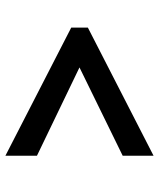

<svg xmlns="http://www.w3.org/2000/svg" viewBox="41 -655 587 709"><g transform="rotate(-90 334.5 -300.5)"><path d="M114 -27V-141L440 -300.5L114 -457.5V-574L587 -331V-269.5Z"/></g></svg>

Font: Merriweather 20pt Black
Style: Regular
Weight: 900
Version: Version 2.100